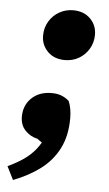

<svg xmlns="http://www.w3.org/2000/svg" viewBox="-51 -544 427 751"><g transform="rotate(5 162.5 -168.0)"><path d="M29 173 3 121Q39 104 65 86Q91 68 110 44.5Q129 21 144 -12L152 34L110 4Q82 -2 62 -23Q42 -44 42 -77Q42 -122 72 -150.5Q102 -179 150 -179Q174 -179 190.5 -172Q207 -165 219 -154Q225 -140 228 -123Q231 -106 231 -87Q231 -18 205.5 32Q180 82 134.5 116Q89 150 29 173ZM190 -312Q148 -312 122.5 -337.5Q97 -363 97 -400Q97 -431 112 -456Q127 -481 152 -495Q177 -509 206 -509Q248 -509 273.5 -483.5Q299 -458 299 -421Q299 -390 284 -365Q269 -340 244.5 -326Q220 -312 190 -312Z"/></g></svg>

Font: Source Serif 4 Black
Style: Italic
Weight: 900
Italic angle: -12°
Designer: Frank Grießhammer
Foundry: Adobe Systems Incorporated
Version: Version 4.004;hotconv 1.0.116;makeotfexe 2.5.65601